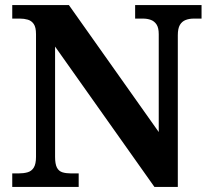

<svg xmlns="http://www.w3.org/2000/svg" viewBox="-20 -734 828 754"><path d="M28.1 0V-53H52.7Q72.8 -53 88.4 -57.4Q104 -61.9 112.7 -75.9Q121.4 -90 121.4 -118.1V-599.9Q121.4 -627 112.5 -639.8Q103.6 -652.6 89.2 -656.8Q74.7 -661 58 -661H28.1V-714H250.6L603.4 -215.5V-599.9Q603.4 -624.7 594.8 -637.8Q586.2 -650.8 572.3 -655.9Q558.4 -661 541.1 -661H510.7V-714H771.5V-661H741.1Q723.2 -661 708.8 -655.4Q694.5 -649.8 686.4 -636Q678.3 -622.1 678.3 -595.9V0H586.4L196.3 -551.1V-118.1Q196.3 -90 203.5 -75.9Q210.8 -61.9 225.1 -57.4Q239.5 -53 258.6 -53H289V0Z"/></svg>

Font: Noto Serif Malayalam
Style: Regular
Weight: 400
Designer: Indian type Foundry, Jelle Bosma, Monotype Design Team
Foundry: Monotype Imaging Inc.
Version: Version 2.103